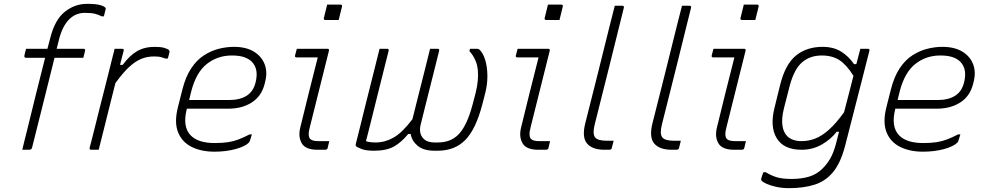

<svg xmlns="http://www.w3.org/2000/svg" viewBox="-20 -780 5160 1000"><path d="M147 -11Q144 0 133 0H96Q102 -24 108 -49.5Q114 -75 121 -101Q145 -200 168.5 -294.5Q192 -389 215 -479H115Q110 -479 108 -482.5Q106 -486 107 -490Q109 -500 111 -508Q113 -516 116 -526H227Q231 -540 234.5 -554.5Q238 -569 242 -583Q266 -678 318 -719Q370 -760 433 -760Q478 -760 500 -754Q522 -748 529 -740Q532 -737 530 -731L521 -695H509Q492 -704 473.5 -708.5Q455 -713 422 -713Q374 -713 340 -679Q303 -642 285 -565L275 -526H415Q425 -526 423 -515Q421 -505 418.5 -497Q416 -489 414 -479H264Q233 -355 203.5 -236Q174 -117 147 -11Z M494 0H455Q445 0 447 -11Q449 -18 457 -49Q465 -80 476.5 -126.5Q488 -173 501.5 -226.5Q515 -280 528.5 -332.5Q542 -385 552 -426L577 -526H616Q627 -526 624 -515Q623 -512 618 -492.5Q613 -473 605 -442H619Q654 -490 693 -513Q732 -536 787 -536Q818 -536 836 -530.5Q854 -525 859 -520Q864 -515 863 -510Q861 -501 859 -493.5Q857 -486 854 -475H842Q833 -478 820.5 -482Q808 -486 782 -486Q747 -486 716 -473.5Q685 -461 652.5 -431Q620 -401 581 -347Q567 -292 551.5 -229.5Q536 -167 521 -107Q506 -47 494 0Z M1198 -536Q1262 -536 1302.5 -511Q1343 -486 1358.5 -445Q1374 -404 1361 -354L1358 -342Q1342 -279 1291.5 -246.5Q1241 -214 1170 -214H953V-213Q929 -119 974 -74Q1013 -35 1098 -35Q1139 -35 1168 -39.5Q1197 -44 1223 -54Q1249 -64 1280 -80H1292Q1290 -72 1286.5 -62.5Q1283 -53 1281 -45Q1280 -41 1276 -37Q1256 -17 1206.5 -3.5Q1157 10 1097 10Q1028 10 978 -15Q928 -40 907.5 -91Q887 -142 906 -219L930 -314Q947 -381 976 -424.5Q1005 -468 1042.5 -492Q1080 -516 1120 -526Q1160 -536 1198 -536ZM1187 -491Q1114 -491 1058 -447.5Q1002 -404 976 -304L965 -259H1172Q1289 -259 1311 -350Q1329 -421 1291 -459Q1276 -474 1251 -482.5Q1226 -491 1187 -491Z M1526 -526H1685Q1696 -526 1693 -515Q1668 -417 1644 -319Q1620 -221 1594 -119Q1581 -71 1596 -56Q1607 -45 1638 -45H1695Q1693 -36 1691 -28.5Q1689 -21 1687 -11Q1686 -4 1681.5 -2Q1677 0 1673 0H1634Q1571 0 1551.5 -34Q1532 -68 1544 -116Q1567 -211 1589.5 -301Q1612 -391 1635 -481H1525Q1514 -481 1517 -492Q1519 -500 1521.5 -509Q1524 -518 1526 -526ZM1684 -756H1753Q1764 -756 1761 -745L1744 -676H1675Q1664 -676 1667 -687Z M1957 -526H1996Q2007 -526 2004 -515Q1980 -418 1956.5 -325.5Q1933 -233 1910 -139Q1904 -114 1898 -91Q1892 -68 1886 -45Q1903 -38 1937 -38Q1985 -38 2030 -63.5Q2075 -89 2128 -159Q2142 -214 2158.5 -280.5Q2175 -347 2191.5 -411.5Q2208 -476 2220 -526H2259Q2270 -526 2267 -515Q2258 -479 2245.5 -428.5Q2233 -378 2219 -323Q2205 -268 2192.5 -217.5Q2180 -167 2171 -131Q2161 -91 2180 -64.5Q2199 -38 2244 -38H2261Q2330 -38 2371.5 -83.5Q2413 -129 2441 -234L2457 -295Q2474 -363 2468.5 -417Q2463 -471 2425 -514L2428 -526H2465Q2473 -526 2478 -521Q2497 -502 2507.5 -466.5Q2518 -431 2518.5 -386Q2519 -341 2507 -294L2492 -236Q2458 -106 2403 -50.5Q2348 5 2260 5H2243Q2186 5 2155.5 -20.5Q2125 -46 2119 -82H2106Q2071 -39 2032 -17Q1993 5 1928 5Q1885 5 1863 -4Q1841 -13 1836 -17Q1831 -22 1833 -30Q1848 -89 1859 -133.5Q1870 -178 1880 -219Q1890 -260 1902.5 -308.5Q1915 -357 1932 -426Q1937 -446 1944 -474.5Q1951 -503 1957 -526Z M2676 -526H2835Q2846 -526 2843 -515Q2818 -417 2794 -319Q2770 -221 2744 -119Q2731 -71 2746 -56Q2757 -45 2788 -45H2845Q2843 -36 2841 -28.5Q2839 -21 2837 -11Q2836 -4 2831.5 -2Q2827 0 2823 0H2784Q2721 0 2701.5 -34Q2682 -68 2694 -116Q2717 -211 2739.5 -301Q2762 -391 2785 -481H2675Q2664 -481 2667 -492Q2669 -500 2671.5 -509Q2674 -518 2676 -526ZM2834 -756H2903Q2914 -756 2911 -745L2894 -676H2825Q2814 -676 2817 -687Z M3154 -640Q3161 -668 3168 -695Q3175 -722 3182 -750H3221Q3232 -750 3229 -739Q3192 -588 3154 -436.5Q3116 -285 3078 -134Q3065 -85 3079 -65Q3093 -47 3140 -47H3176L3167 -11Q3166 -4 3161.5 -2Q3157 0 3153 0H3128Q3066 0 3038 -32Q3010 -64 3028 -137Q3060 -262 3091.5 -388.5Q3123 -515 3154 -640Z M3504 -640Q3511 -668 3518 -695Q3525 -722 3532 -750H3571Q3582 -750 3579 -739Q3542 -588 3504 -436.5Q3466 -285 3428 -134Q3415 -85 3429 -65Q3443 -47 3490 -47H3526L3517 -11Q3516 -4 3511.5 -2Q3507 0 3503 0H3478Q3416 0 3388 -32Q3360 -64 3378 -137Q3410 -262 3441.5 -388.5Q3473 -515 3504 -640Z M3696 -526H3855Q3866 -526 3863 -515Q3838 -417 3814 -319Q3790 -221 3764 -119Q3751 -71 3766 -56Q3777 -45 3808 -45H3865Q3863 -36 3861 -28.5Q3859 -21 3857 -11Q3856 -4 3851.5 -2Q3847 0 3843 0H3804Q3741 0 3721.5 -34Q3702 -68 3714 -116Q3737 -211 3759.5 -301Q3782 -391 3805 -481H3695Q3684 -481 3687 -492Q3689 -500 3691.5 -509Q3694 -518 3696 -526ZM3854 -756H3923Q3934 -756 3931 -745L3914 -676H3845Q3834 -676 3837 -687Z M4264 -536Q4321 -536 4360.5 -511.5Q4400 -487 4428 -446H4440Q4445 -466 4450.5 -486Q4456 -506 4461 -526H4500Q4511 -526 4508 -515Q4486 -427 4465.5 -348Q4445 -269 4425 -190Q4405 -111 4382 -22Q4359 67 4320 115Q4281 163 4223.5 181.5Q4166 200 4089 200Q4055 200 4024.5 193.5Q3994 187 3973 177.5Q3952 168 3946 160Q3943 155 3945 149Q3947 142 3949.5 134.5Q3952 127 3956 117H3968Q4000 136 4028.5 144Q4057 152 4104 152Q4154 152 4194 140Q4234 128 4264 98Q4287 75 4304 46Q4321 17 4334 -31Q4343 -64 4350 -94H4338Q4308 -55 4260.5 -27.5Q4213 0 4155 0Q4062 0 4025.5 -60Q3989 -120 4014 -219L4043 -337Q4070 -446 4126 -491Q4182 -536 4264 -536ZM4080 -71Q4106 -45 4155 -45Q4192 -45 4226.5 -58.5Q4261 -72 4297.5 -104.5Q4334 -137 4376 -195Q4388 -241 4400 -287Q4412 -333 4425 -385Q4390 -442 4352.5 -466.5Q4315 -491 4260 -491Q4198 -491 4156.5 -454.5Q4115 -418 4092 -329L4063 -216Q4050 -163 4055 -127Q4060 -91 4080 -71Z M4888 -536Q4952 -536 4992.5 -511Q5033 -486 5048.5 -445Q5064 -404 5051 -354L5048 -342Q5032 -279 4981.5 -246.5Q4931 -214 4860 -214H4643V-213Q4619 -119 4664 -74Q4703 -35 4788 -35Q4829 -35 4858 -39.5Q4887 -44 4913 -54Q4939 -64 4970 -80H4982Q4980 -72 4976.5 -62.5Q4973 -53 4971 -45Q4970 -41 4966 -37Q4946 -17 4896.5 -3.5Q4847 10 4787 10Q4718 10 4668 -15Q4618 -40 4597.5 -91Q4577 -142 4596 -219L4620 -314Q4637 -381 4666 -424.5Q4695 -468 4732.5 -492Q4770 -516 4810 -526Q4850 -536 4888 -536ZM4877 -491Q4804 -491 4748 -447.5Q4692 -404 4666 -304L4655 -259H4862Q4979 -259 5001 -350Q5019 -421 4981 -459Q4966 -474 4941 -482.5Q4916 -491 4877 -491Z"/></svg>

Font: Recursive Sn Lnr St Lt
Style: Italic
Weight: 300
Italic angle: -15°
Version: Version 1.079;hotconv 1.0.112;makeotfexe 2.5.65598; ttfautoh